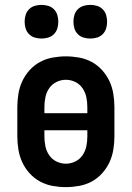

<svg xmlns="http://www.w3.org/2000/svg" viewBox="-20 -759 540 787"><path d="M250 8Q223 8 195.5 3Q168 -2 144 -15Q120 -28 101.5 -48.5Q83 -69 71.5 -93.5Q60 -118 55.5 -145.5Q51 -173 51 -200V-320Q51 -347 55.5 -374.5Q60 -402 71.5 -426.5Q83 -451 101.5 -471.5Q120 -492 144 -505Q168 -518 195.5 -523Q223 -528 250 -528Q277 -528 304.5 -523Q332 -518 356 -505Q380 -492 398.5 -471.5Q417 -451 428.5 -426.5Q440 -402 444.5 -374.5Q449 -347 449 -320V-200Q449 -173 444.5 -145.5Q440 -118 428.5 -93.5Q417 -69 398.5 -48.5Q380 -28 356 -15Q332 -2 304.5 3Q277 8 250 8ZM338 -295V-320Q338 -340 334 -360Q330 -380 318.5 -397Q307 -414 288.5 -423Q270 -432 250 -432Q230 -432 211.5 -423Q193 -414 181.5 -397Q170 -380 166 -360Q162 -340 162 -320V-295ZM250 -88Q270 -88 288.5 -97Q307 -106 318.5 -123Q330 -140 334 -160Q338 -180 338 -200V-225H162V-200Q162 -180 166 -160Q170 -140 181.5 -123Q193 -106 211.5 -97Q230 -88 250 -88ZM350 -601Q336 -601 322.5 -605Q309 -609 299 -619Q289 -629 285 -642.5Q281 -656 281 -670Q281 -684 285 -697.5Q289 -711 299 -721Q309 -731 322.5 -735Q336 -739 350 -739Q364 -739 377.5 -735Q391 -731 401 -721Q411 -711 415 -697.5Q419 -684 419 -670Q419 -656 415 -642.5Q411 -629 401 -619Q391 -609 377.5 -605Q364 -601 350 -601ZM150 -601Q136 -601 122.5 -605Q109 -609 99 -619Q89 -629 85 -642.5Q81 -656 81 -670Q81 -684 85 -697.5Q89 -711 99 -721Q109 -731 122.5 -735Q136 -739 150 -739Q164 -739 177.5 -735Q191 -731 201 -721Q211 -711 215 -697.5Q219 -684 219 -670Q219 -656 215 -642.5Q211 -629 201 -619Q191 -609 177.5 -605Q164 -601 150 -601Z"/></svg>

Font: Iosevka Curly
Style: Bold
Weight: 700
Monospace: yes
Designer: Belleve Invis
Foundry: Belleve Invis
Version: Version 22.1.2; ttfautohint (v1.8.4)